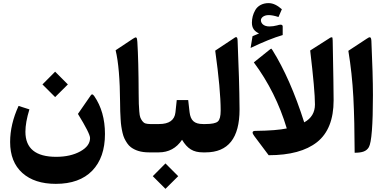

<svg xmlns="http://www.w3.org/2000/svg" viewBox="-20 -969 2441 1221"><path d="M250 -432.1 330.6 -351.6 411.6 -432.1 330.6 -513.2ZM335 200.2C435.1 200.2 512.2 172.4 566.4 116.7C620.6 60.5 647.5 -17.1 647.5 -117.2C647.5 -211.9 624.5 -292.5 579.1 -358.4C574.2 -365.2 569.8 -368.7 565.9 -368.7C562.5 -368.7 559.6 -366.7 557.1 -362.3L475.6 -244.6C526.9 -161.1 552.7 -110.4 552.7 -91.3C552.7 -57.6 532.2 -29.3 490.7 -6.3C449.2 16.6 397.9 28.3 337.4 28.3C207 28.3 141.6 -24.9 141.6 -130.9C141.6 -170.4 149.9 -217.8 167 -273.4L98.1 -295.4C62.5 -217.8 44.4 -141.6 44.4 -65.9C44.4 18.6 70.3 84.5 122.1 130.9C173.8 177.2 244.6 200.2 335 200.2Z M861.8 -374C861.3 -514.2 858.4 -623.5 853.5 -702.1C851.6 -733.9 847.2 -737.3 826.2 -723.1L715.3 -649.4C733.4 -574.7 742.7 -463.4 743.7 -315.4C744.1 -293.9 744.1 -275.9 744.6 -261.2C745.1 -246.1 745.6 -229.5 747.1 -211.4C748 -193.4 749.5 -177.7 751.5 -165C755.4 -139.6 761.7 -107.4 771.5 -87.9C781.2 -68.4 794.4 -45.9 812.5 -32.7C839.8 -12.7 875 0 928.2 0H944.8C953.1 0 957 -22.9 957 -69.3V-115.7C957 -158.7 953.1 -180.2 944.8 -180.2H935.1C922.9 -180.2 913.1 -181.6 904.8 -184.1C888.7 -189 877.9 -208 872.1 -222.7C869.1 -230 867.2 -242.7 865.7 -261.2C864.3 -279.3 863.3 -295.4 862.8 -309.1C862.3 -322.8 862.3 -344.2 861.8 -374Z M951.7 151.4 1032.2 231.9 1113.3 151.4 1032.2 70.3ZM989.3 0C1052.7 0 1102.1 -26.9 1137.7 -80.1C1171.4 -23.9 1208 0 1270.5 0H1280.8C1289.1 0 1293 -22.9 1293 -69.3V-115.7C1293 -158.7 1289.1 -180.2 1280.8 -180.2H1271.5C1215.3 -180.2 1191.9 -203.1 1185.5 -255.9L1176.8 -332.5H1104L1095.7 -254.4C1090.3 -205.1 1055.7 -180.2 991.7 -180.2H939.9C921.9 -180.2 913.1 -156.7 913.1 -109.4V-75.2C913.1 -24.9 921.9 0 939.9 0Z M1275.9 -180.2C1257.8 -180.2 1249 -156.7 1249 -109.4V-75.2C1249 -24.9 1257.8 0 1275.9 0H1287.1C1431.2 0 1503.4 -90.8 1503.4 -272.9C1503.4 -301.8 1502.9 -336.4 1502 -376C1501 -415.5 1500 -449.7 1499.5 -478.5C1498.5 -507.3 1497.1 -547.4 1495.1 -597.7C1493.2 -647.9 1491.7 -684.1 1491.2 -705.1C1490.7 -738.8 1483.4 -738.8 1460.4 -721.2L1348.6 -647C1371.6 -481.9 1383.3 -355 1383.3 -265.6C1383.3 -230 1377.4 -207 1365.2 -196.3C1353 -185.5 1326.7 -180.2 1286.6 -180.2Z M1573.7 -664.1C1652.3 -701.7 1721.7 -730 1777.8 -746.1V-800.3C1777.8 -812.5 1766.6 -812 1764.2 -812C1758.3 -812 1751 -810.5 1744.1 -808.1C1743.7 -807.6 1743.2 -807.6 1742.7 -807.6C1725.6 -803.2 1709.5 -800.8 1693.4 -800.8C1655.8 -800.8 1639.2 -821.3 1639.2 -840.3C1639.2 -856 1657.2 -873 1688.5 -873C1705.1 -873 1726.1 -869.1 1751 -860.8L1772.5 -910.2C1744.6 -934.6 1717.8 -949.2 1687.5 -949.2C1648.9 -949.2 1619.1 -931.6 1604 -905.8C1588.9 -879.9 1582 -852.5 1582 -824.7C1582 -790 1597.7 -770 1627.4 -756.3C1617.2 -751.5 1596.7 -743.7 1585.9 -738.8ZM1803.7 -152.3C1761.2 -143.1 1694.8 -137.7 1604.5 -136.7C1592.3 -136.7 1586.4 -133.3 1586.4 -126C1586.4 -120.6 1590.3 -112.8 1597.7 -103L1688.5 18.1C1823.7 18.1 1926.3 -9.8 1996.6 -65.4C2066.4 -121.1 2101.6 -209.5 2101.6 -331.1C2101.6 -381.8 2099.6 -508.3 2095.7 -710.9C2095.2 -724.1 2094.2 -731 2092.3 -731.4C2089.8 -731.9 2088.4 -731.9 2087.9 -731.9C2084 -731.9 2077.6 -728.5 2068.4 -721.7L1952.6 -647.9C1972.7 -478 1982.9 -363.8 1982.9 -304.7C1982.9 -253.9 1960 -215.8 1914.6 -190.9C1855.5 -376.5 1788.1 -529.3 1712.9 -649.9C1705.6 -661.6 1705.1 -659.2 1704.6 -659.2C1703.1 -659.2 1699.2 -656.7 1693.8 -652.3L1594.2 -572.3C1687.5 -446.8 1757.3 -307.1 1803.7 -152.3Z M2195.3 -646C2210.9 -551.8 2221.7 -453.1 2227.1 -350.6C2232.4 -248 2234.9 -130.4 2235.4 2.4C2283.7 2 2310.1 -6.3 2325.7 -33.2C2342.8 -63 2351.6 -173.3 2351.6 -364.3C2351.6 -452.6 2348.1 -567.4 2341.8 -708.5C2340.3 -735.4 2333 -737.8 2312 -722.7Z"/></svg>

Font: Sahel
Style: Bold
Weight: 700
Foundry: Saber Rastikerdar (saber.rastikerdar@gmail.com)
Version: Version 3.4.0